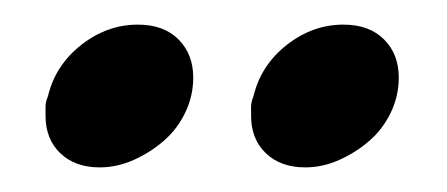

<svg xmlns="http://www.w3.org/2000/svg" viewBox="-20 -787 363 156"><path d="M19 -709Q25 -734 46 -750.5Q67 -767 92 -767Q113 -767 125 -755Q137 -743 137 -724Q137 -709 130.5 -695.5Q124 -682 113 -672.5Q102 -663 88.5 -657Q75 -651 61 -651Q41 -651 29 -662.5Q17 -674 17 -693Q17 -697 17 -700.5Q17 -704 19 -709ZM186 -709Q192 -734 213 -750.5Q234 -767 259 -767Q280 -767 292 -755Q304 -743 304 -724Q304 -709 297.5 -695.5Q291 -682 280 -672.5Q269 -663 255.5 -657Q242 -651 228 -651Q208 -651 196 -662.5Q184 -674 184 -693Q184 -697 184 -700.5Q184 -704 186 -709Z"/></svg>

Font: SVN-Libre Baskerville
Style: Italic
Weight: 400
Italic angle: -14°
Designer: Pablo Impallari, Rodrigo Fuenzalida
Foundry: Pablo Impallari, Rodrigo Fuenzalida
Version: Version 1.000; ttfautohint (v1.8.4)